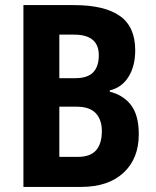

<svg xmlns="http://www.w3.org/2000/svg" viewBox="-20 -734 611 754"><path d="M270 -714Q390 -714 450.5 -671.5Q511 -629 511 -537Q511 -474 484.5 -432Q458 -390 411 -379V-374Q466 -360 495.5 -320Q525 -280 525 -207Q525 -111 465 -55.5Q405 0 299 0H72V-714ZM275 -427Q324 -427 346 -450Q368 -473 368 -517Q368 -598 271 -598H213V-427ZM213 -315V-118H286Q335 -118 357.5 -144Q380 -170 380 -219Q380 -264 356 -289.5Q332 -315 281 -315Z"/></svg>

Font: Noto Sans Condensed
Style: Bold
Weight: 700
Width: 3
Designer: Monotype Design Team
Foundry: Monotype Imaging Inc.
Version: Version 2.013; ttfautohint (v1.8.4.7-5d5b)